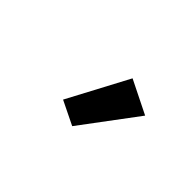

<svg xmlns="http://www.w3.org/2000/svg" viewBox="-35 -1028 670 670"><g transform="rotate(45 300.0 -693.5)"><path d="M316 -560 228 -603 347 -827 470 -766Z"/></g></svg>

Font: iA Writer Quattro V
Style: Regular
Weight: 400
Designer: Mike Abbink, Paul van der Laan, Pieter van Rosmalen, Oliver Reichenstein
Foundry: Information Architects Inc.
Version: Version 2.000